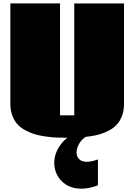

<svg xmlns="http://www.w3.org/2000/svg" viewBox="-20 -799 798 1140"><path d="M41.5 0ZM453.6 -21.5 488.3 13.7Q463.4 30.3 449 55.9Q434.6 81.5 434.6 106Q434.6 130.4 450 146Q465.3 161.6 495.6 161.6Q523.4 161.6 561.5 147.5V301.3Q508.8 321.3 463.4 321.3Q390.1 321.3 346.2 276.4Q302.2 231.4 302.2 168Q302.2 110.8 340.3 59.3Q378.4 7.8 453.6 -21.5ZM336.4 -114.3H420.9V-778.3H716.3V-180.7Q716.3 -142.6 704.8 -112.1Q693.4 -81.5 675.3 -61Q657.2 -40.5 629.2 -25.4Q601.1 -10.3 573.2 -2Q545.4 6.3 509 11.2Q472.7 16.1 443.4 17.6Q414.1 19 377.9 19Q344.2 19 316.4 17.8Q288.6 16.6 252.4 11.7Q216.3 6.8 188.2 -1.5Q160.2 -9.8 131.6 -24.9Q103 -40 84.2 -60.5Q65.4 -81.1 53.5 -112.1Q41.5 -143.1 41.5 -181.2V-778.8H336.4Z"/></svg>

Font: Coda ExtraBold
Style: Regular
Weight: 800
Version: Version 2.001; ttfautohint (v0.8) -r 50 -G 200 -x